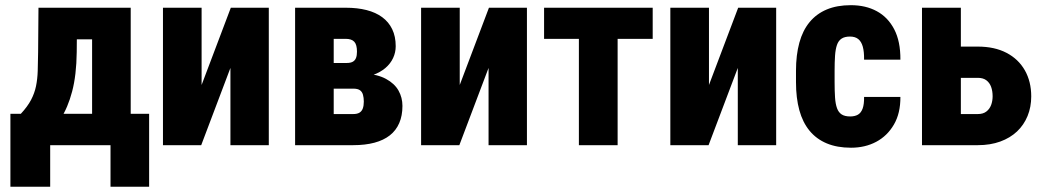

<svg xmlns="http://www.w3.org/2000/svg" viewBox="-20 -558 4005 738"><path d="M127.9 -528.3H276.4L274.9 -357.4Q273.9 -269.5 257.3 -206.5Q240.7 -143.6 212.9 -101.6Q185.1 -59.6 148.4 -35.2Q111.8 -10.7 70.3 0H50.8L48.3 -118.7L60.1 -120.6Q85.9 -148.4 99.4 -174.1Q112.8 -199.7 118.4 -226.8Q124 -253.9 125 -285.6Q126 -317.4 126.5 -357.4ZM167.5 -528.3H482.4V0H334V-406.7H167.5ZM20 -120.6H553.2V159.7H404.8V0H172.9V159.7H20Z M754.9 -231.4 867.2 -528.3H1013.2V0H865.7V-296.9L753.4 0H606.4V-528.3H754.9Z M1337.4 -217.3H1206.1L1205.1 -315.9H1312.5Q1327.6 -315.9 1336.2 -320.8Q1344.7 -325.7 1348.4 -335.2Q1352.1 -344.7 1352.1 -359.4Q1352.1 -372.6 1349.6 -382.1Q1347.2 -391.6 1341.8 -397.5Q1336.4 -403.3 1328.1 -406Q1319.8 -408.7 1309.1 -408.7H1262.7V0H1114.3V-528.3H1309.1Q1353.5 -528.3 1388.9 -519.3Q1424.3 -510.3 1449.2 -491.9Q1474.1 -473.6 1487.5 -445.8Q1501 -418 1501 -380.4Q1501 -356.4 1491 -335Q1481 -313.5 1461.7 -296.9Q1442.4 -280.3 1413.8 -269.8Q1385.3 -259.3 1348.1 -256.3ZM1337.4 0H1170.9L1220.7 -119.6H1337.4Q1353 -119.6 1361.8 -125Q1370.6 -130.4 1374.5 -141.1Q1378.4 -151.9 1378.4 -167.5Q1378.4 -182.1 1375.2 -193.6Q1372.1 -205.1 1363.5 -211.2Q1355 -217.3 1337.4 -217.3H1228.5L1229.5 -315.9H1345.7L1378.4 -275.9Q1431.2 -272.5 1463.9 -254.6Q1496.6 -236.8 1511.7 -210Q1526.9 -183.1 1526.9 -150.9Q1526.9 -113.3 1514.6 -85Q1502.4 -56.6 1478.5 -37.8Q1454.6 -19 1419.2 -9.5Q1383.8 0 1337.4 0Z M1747.1 -231.4 1859.4 -528.3H2005.4V0H1857.9V-296.9L1745.6 0H1598.6V-528.3H1747.1Z M2354 -528.3V0H2205.1V-528.3ZM2488.8 -528.3V-408.7H2071.3V-528.3Z M2705.1 -231.4 2817.4 -528.3H2963.4V0H2815.9V-296.9L2703.6 0H2556.6V-528.3H2705.1Z M3248 -110.4Q3265.6 -110.4 3277.6 -117.2Q3289.6 -124 3295.7 -140.6Q3301.8 -157.2 3301.3 -185.5H3440.9Q3441.4 -123 3416 -79.3Q3390.6 -35.6 3347.9 -12.9Q3305.2 9.8 3251 9.8Q3197.8 9.8 3158 -6.8Q3118.2 -23.4 3091.8 -55.4Q3065.4 -87.4 3052.5 -134.3Q3039.6 -181.2 3039.6 -242.2V-286.1Q3039.6 -346.7 3052.5 -393.8Q3065.4 -440.9 3091.8 -472.9Q3118.2 -504.9 3157.7 -521.5Q3197.3 -538.1 3250.5 -538.1Q3307.6 -538.1 3350.3 -514.9Q3393.1 -491.7 3417.2 -445.3Q3441.4 -398.9 3440.9 -328.6H3301.3Q3301.8 -358.9 3296.4 -378.4Q3291 -397.9 3279.1 -407.7Q3267.1 -417.5 3247.1 -417.5Q3226.6 -417.5 3214.6 -409.4Q3202.6 -401.4 3197 -385Q3191.4 -368.7 3189.7 -344Q3188 -319.3 3188 -286.1V-242.2Q3188 -208 3189.7 -183.1Q3191.4 -158.2 3197.3 -142.1Q3203.1 -126 3215.1 -118.2Q3227.1 -110.4 3248 -110.4Z M3616.7 -378.9H3738.3Q3802.7 -378.9 3848.6 -355Q3894.5 -331.1 3919.2 -287.8Q3943.8 -244.6 3943.8 -187.5Q3943.8 -146.5 3929.7 -112.1Q3915.5 -77.6 3889.2 -52.7Q3862.8 -27.8 3824.7 -13.9Q3786.6 0 3738.3 0H3523.9V-528.3H3673.3V-119.6H3738.3Q3758.8 -119.6 3771.2 -129.2Q3783.7 -138.7 3789.6 -154.3Q3795.4 -169.9 3795.4 -188Q3795.4 -208 3789.6 -224.1Q3783.7 -240.2 3771.2 -249.5Q3758.8 -258.8 3738.3 -258.8H3616.7Z"/></svg>

Font: Roboto Condensed ExtraBold
Style: Regular
Weight: 800
Designer: Christian Robertson
Foundry: Google
Version: Version 3.008; 2023